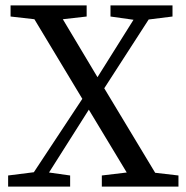

<svg xmlns="http://www.w3.org/2000/svg" viewBox="-20 -689 688 709"><path d="M19 -628V-669H300V-628L212 -618L340 -404L473 -616L388 -628V-669H617V-628L529 -617L365 -363L553 -51L639 -41V0H356V-41L448 -52L308 -284L161 -52L239 -41V0H10V-41L105 -53L284 -324L107 -618Z"/></svg>

Font: Source Serif Pro
Style: Regular
Weight: 400
Designer: Frank Grießhammer
Foundry: Adobe Systems Incorporated
Version: Version 3.001;hotconv 1.0.111;makeotfexe 2.5.65597